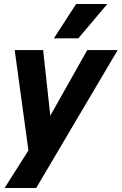

<svg xmlns="http://www.w3.org/2000/svg" viewBox="-20 -752 612 966"><path d="M363 -732H520L374 -559H251ZM233 -170 419 -500H572L162 194H3L123 5L54 -500H197Z"/></svg>

Font: CBA Beacon Sans Extra Bold
Style: Italic
Weight: 800
Italic angle: -13°
Designer: Wei Huang
Foundry: Wei Huang
Version: Version 1.002